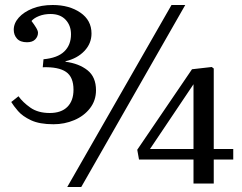

<svg xmlns="http://www.w3.org/2000/svg" viewBox="-20 -734 970 768"><path d="M249 14 666 -714H721L305 14ZM754 0V-96H536L529 -135L748 -457L827 -466L835 -460V-138H913V-96H835V0ZM580 -138H754V-397ZM194 -237Q138 -237 104 -253Q70 -269 52 -290Q34 -311 25 -326L54 -349Q71 -325 101.5 -303.5Q132 -282 179 -282Q225 -282 249.5 -306.5Q274 -331 274 -375Q274 -426 244 -446.5Q214 -467 151 -465L154 -497Q210 -502 237 -528Q264 -554 264 -597Q264 -632 242.5 -655Q221 -678 182 -678Q157 -678 136.5 -670Q116 -662 106 -650Q116 -637 124 -624Q132 -611 132 -603Q132 -588 121 -576.5Q110 -565 88 -565Q61 -565 48 -579.5Q35 -594 35 -615Q35 -641 55 -663.5Q75 -686 110 -700Q145 -714 191 -714Q257 -714 301.5 -683.5Q346 -653 346 -600Q346 -560 317.5 -530Q289 -500 242 -489V-487Q296 -480 330 -453Q364 -426 364 -373Q364 -332 340 -301Q316 -270 277 -253.5Q238 -237 194 -237Z"/></svg>

Font: Literata 36pt
Style: Regular
Weight: 400
Designer: Latin by Veronika Burian and Jose Scaglione. Greek by Irene Vlachou. Cyrillic by Vera Evstafieva.
Foundry: TypeTogether
Version: Version 3.002